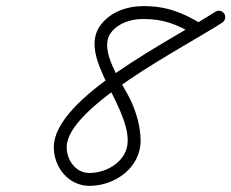

<svg xmlns="http://www.w3.org/2000/svg" viewBox="-20 -583 754 626"><path d="M635.2 -506C635.2 -506 635.2 -506 635.2 -506C572.2 -543.7 520.1 -563.8 444.2 -563C394.1 -562.5 342.8 -544.8 310.6 -504.8C229.2 -403.4 396.4 -248.6 396.4 -124C396.4 -59.3 330.6 -19 271.4 -19C226.6 -19 197.4 -61.1 197.4 -103C197.4 -235.6 582.7 -429.6 704.9 -509.4C714.6 -515.8 717.3 -528.8 711 -538.5C704.6 -548.2 691.6 -550.9 681.9 -544.6C681.9 -544.6 681.9 -544.6 681.9 -544.6C544.2 -454.6 155.4 -266.2 155.4 -103C155.4 -37.9 203.3 23 271.4 23C354 23 438.4 -35.6 438.4 -124C438.4 -168.4 426 -211 408.3 -251.3C383.2 -308.2 295.5 -418.9 343.4 -478.5C367.5 -508.6 407.3 -520.6 444.6 -521C512.8 -521.7 557.4 -503.6 613.6 -470C623.6 -464 636.5 -467.3 642.4 -477.2C648.4 -487.2 645.1 -500.1 635.2 -506Z"/></svg>

Font: FRB American Cursive Guidelines Medium
Style: Italic
Weight: 500
Italic angle: -25°
Version: Version 2.0;Modular Font Editor K font №1